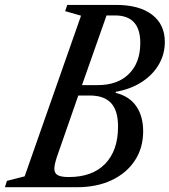

<svg xmlns="http://www.w3.org/2000/svg" viewBox="-74 -782 708 802"><path d="M-53.5 0 -45 -26.5 29 -45.5 264.5 -716.5 198 -735.5 207 -761.5H410.5Q507.5 -761.5 561 -720.8Q614.5 -680 614.5 -607Q614.5 -556 589.5 -512.8Q564.5 -469.5 518.2 -439.5Q472 -409.5 409.5 -398.5V-394Q466.5 -380 495.2 -338.2Q524 -296.5 524 -233.5Q524 -164.5 489.5 -111.8Q455 -59 392.8 -29.5Q330.5 0 247.5 0ZM268.5 -426.5H334.5Q418 -426.5 465 -473.8Q512 -521 512 -602.5Q512 -717.5 406.5 -717.5H371ZM213.5 -42.5Q312 -42.5 365.5 -98Q419 -153.5 419 -252Q419.5 -319.5 390.2 -351.2Q361 -383 301.5 -383H253L163.5 -126Q158 -109 155.5 -97Q153 -85 153 -77Q153 -58.5 167 -50.5Q181 -42.5 213.5 -42.5Z"/></svg>

Font: Libre Caslon Condensed Medium Italic
Style: Regular
Weight: 500
Italic angle: -22.583°
Designer: Pablo Impallari, Rodrigo Fuenzalida, Katja Schimmel, Ertekin Erdin
Foundry: Pablo Impallari, Rodrigo Fuenzalida
Version: Version 2.000; ttfautohint (v1.8.4.7-5d5b);gftools[0.9.33]